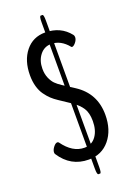

<svg xmlns="http://www.w3.org/2000/svg" viewBox="-168 -864 708 1023"><g transform="rotate(-20 186.0 -352.5)"><path d="M203.7 97.2Q195.8 97.2 195.8 62.4V-767.1Q195.8 -801.9 203.7 -801.9H213.3Q220.7 -801.9 220.7 -767.1V62.4Q220.7 97.2 213.3 97.2ZM346.7 -188Q346.7 -102.1 302 -47.6Q257.3 6.8 183.1 6.8Q81.1 6.8 23.4 -82.5Q21 -85.9 21 -92.3Q21 -106 33 -121.6Q44.9 -137.2 55.7 -137.2Q60.1 -137.2 63.5 -133.3Q115.7 -60.5 182.6 -60.5Q224.6 -60.5 248.5 -93.5Q272.5 -126.5 272.5 -179.2Q272.5 -225.6 254.9 -252.9Q237.3 -280.3 201.2 -304.7L136.7 -347.7Q116.7 -360.8 101.8 -374.8Q86.9 -388.7 72 -409.4Q57.1 -430.2 49.1 -458.7Q41 -487.3 41 -522Q41 -605.5 83 -657.5Q125 -709.5 194.3 -709.5Q282.2 -709.5 332.5 -645.5Q336.9 -639.6 336.9 -631.8Q336.9 -617.2 325 -602.5Q313 -587.9 304.2 -587.9Q301.3 -587.9 299.8 -589.8Q258.3 -641.1 204.1 -641.1Q164.6 -641.1 139.9 -609.9Q115.2 -578.6 115.2 -532.2Q115.2 -502.4 125.2 -479.2Q135.3 -456.1 148.4 -442.9Q161.6 -429.7 182.6 -416L246.6 -374.5Q346.7 -309.6 346.7 -188Z"/></g></svg>

Font: BenchNine
Style: Regular
Weight: 400
Designer: Vernon Adams
Foundry: Vernon Adams
Version: Version 1 ; ttfautohint (v0.92.18-e454-dirty) -l 8 -r 50 -G 